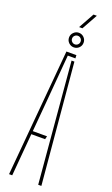

<svg xmlns="http://www.w3.org/2000/svg" viewBox="-199 -1100 662 1139"><g transform="rotate(20 132.0 -530.5)"><path d="M30 0 101 -800H164L165 -780H117L90 -460L75 -288H165L160 -268H73L50 0ZM214 0 174 -461 148 -760H166L234 0ZM133 -838Q114.5 -838 100.8 -851.2Q87 -864.5 87 -884Q87 -903 100.8 -916.5Q114.5 -930 133 -930Q152 -930 165.5 -916.5Q179 -903 179 -884Q179 -864.5 165.5 -851.2Q152 -838 133 -838ZM133 -857Q144.5 -857 152.2 -865Q160 -873 160 -884Q160 -895.5 152.2 -903.2Q144.5 -911 133 -911Q122 -911 114 -903.2Q106 -895.5 106 -884Q106 -873 114 -865Q122 -857 133 -857ZM122 -962 177 -1061H198L143 -962Z"/></g></svg>

Font: Big Shoulders Stencil Display SC Thin
Style: Regular
Weight: 100
Designer: Patric King
Foundry: XO Type Co
Version: Version 2.001